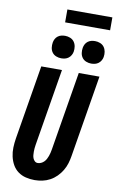

<svg xmlns="http://www.w3.org/2000/svg" viewBox="-118 -1193 761 1261"><g transform="rotate(10 262.5 -562.5)"><path d="M207 8Q177 8 148 1Q119 -6 96 -23Q73 -40 59 -65Q45 -90 38.5 -119Q32 -148 33 -178.5Q34 -209 39 -240L121 -735H259L174 -221Q172 -209 171 -197.5Q170 -186 170 -174.5Q170 -163 171 -152Q172 -141 176 -131Q180 -121 188 -113.5Q196 -106 208 -106Q219 -106 230 -111Q241 -116 249.5 -124.5Q258 -133 263.5 -143.5Q269 -154 273 -165Q277 -176 279.5 -187Q282 -198 284 -209L371 -735H509L419 -190Q415 -165 407.5 -140Q400 -115 386 -91.5Q372 -68 352.5 -48.5Q333 -29 309 -16Q285 -3 259 2.5Q233 8 207 8ZM440 -810Q423 -810 406.5 -816.5Q390 -823 380 -836.5Q370 -850 367.5 -867.5Q365 -885 368 -903Q370 -915 376 -926.5Q382 -938 392.5 -946Q403 -954 415.5 -957Q428 -960 441 -960Q458 -960 474.5 -953.5Q491 -947 501 -933.5Q511 -920 514 -902.5Q517 -885 514 -867Q512 -855 505.5 -843.5Q499 -832 488.5 -824Q478 -816 465.5 -813Q453 -810 440 -810ZM240 -810Q223 -810 206.5 -816.5Q190 -823 180 -836.5Q170 -850 167.5 -867.5Q165 -885 168 -903Q170 -915 176 -926.5Q182 -938 192.5 -946Q203 -954 215.5 -957Q228 -960 241 -960Q258 -960 274.5 -953.5Q291 -947 301 -933.5Q311 -920 314 -902.5Q317 -885 314 -867Q312 -855 305.5 -843.5Q299 -832 288.5 -824Q278 -816 265.5 -813Q253 -810 240 -810ZM225 -1047V-1133H525V-1047Z"/></g></svg>

Font: Iosevka Term Curly Hv Obl
Style: Regular
Weight: 900
Italic angle: -9°
Designer: Belleve Invis
Foundry: Belleve Invis
Version: Version 32.3.0